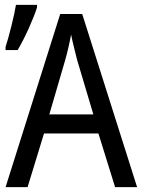

<svg xmlns="http://www.w3.org/2000/svg" viewBox="-20 -774 589 794"><path d="M53 -567Q76 -606 99 -657Q122 -708 133 -743V-754H46Q41 -722 27 -666Q13 -610 3 -580V-567ZM184 -301 250 -527Q256 -548 262.5 -576Q269 -604 274 -631Q278 -610 286 -578Q294 -546 299 -526L366 -301ZM547 0 320 -716H229L3 0H94L162 -222H387L456 0Z"/></svg>

Font: Noto Sans UI SemiCondensed
Style: Regular
Weight: 400
Width: 4
Designer: Monotype Design Team
Foundry: Monotype Imaging Inc.
Version: 1.001